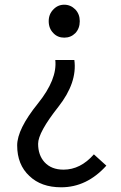

<svg xmlns="http://www.w3.org/2000/svg" viewBox="-20 -577 514 816"><path d="M105 171Q53 123 53 41Q53 -28 141 -137Q224 -240 215 -322H296Q309 -226 228 -123Q142 -14 142 34Q142 82 169 112Q198 144 250 144Q322 144 379 79L432 127Q349 219 240 219Q155 219 105 171ZM207 -436Q187 -456 187 -487Q187 -517 207 -537Q226 -557 253 -557Q280 -557 300 -537Q319 -517 319 -487Q319 -456 300 -436Q281 -417 253 -417Q225 -417 207 -436Z"/></svg>

Font: Noto Sans Tobesmart edit
Style: Regular
Weight: 400
Designer: Ryoko NISHIZUKA  (kana & ideographs); Paul D. Hunt (Latin, Greek & Cyrillic); Wenlong ZHANG  (bopomofo); Sandoll Communi
Foundry: Adobe Systems Incorporated
Version: Version 1.005 Oct 7, 2021